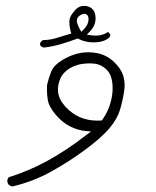

<svg xmlns="http://www.w3.org/2000/svg" viewBox="-20 -326 540 665"><path d="M246.1 -254.4Q246.1 -267.6 261.7 -275.4Q267.6 -278.3 272.7 -278.3Q277.8 -278.3 281.2 -274.9Q284.7 -271.5 285.6 -267.8Q286.6 -264.2 286.6 -259.3Q286.6 -240.7 269.5 -223.6L261.7 -215.8L256.3 -225.1Q249 -238.3 246.6 -250Q246.1 -252 246.1 -254.4ZM361.8 -206.5Q358.9 -211.9 354 -215.3Q335.9 -202.6 311.5 -202.6Q304.2 -202.6 296.9 -203.6L280.8 -206.1L292 -217.8Q311 -237.3 311 -262.7Q311 -296.4 283.2 -304.2Q276.9 -305.7 270.5 -305.7Q253.9 -305.7 241.2 -292Q221.7 -271 220.7 -255.9Q220.2 -252.4 220.2 -249Q220.2 -234.9 224.6 -217.8L227.1 -210Q196.8 -201.2 175.3 -194.3Q153.8 -187.5 128.4 -187Q122.1 -183.1 118.7 -176.8Q118.7 -175.8 118.7 -175.3Q118.7 -169.9 120.6 -166.5L131.3 -161.1Q160.6 -164.6 189 -172.6Q217.3 -180.7 249.5 -192.9L252.9 -190.9Q275.4 -179.2 304.2 -179.2Q325.7 -179.2 341.3 -185.5Q356 -191.4 361.8 -200.7ZM317.4 91.8Q251 91.8 207 43.9Q183.6 18.1 181.2 -7.3Q180.7 -11.7 180.7 -17.6Q180.7 -23.4 182.4 -33Q184.1 -42.5 189.2 -54.4Q194.3 -66.4 204.6 -76.2Q219.7 -91.3 242.7 -99.1Q254.4 -103.5 264.9 -104.7Q275.4 -106 281 -106.2Q286.6 -106.4 290.5 -106.4Q301.3 -106.4 311 -105Q331.1 -101.6 347.7 -86.4Q370.1 -65.9 370.1 -20Q370.1 2.4 363.8 25.9Q355.5 59.1 335 87.9L332.5 91.3Q322.8 91.8 317.4 91.8ZM411.6 -30.3Q411.6 -48.8 406.2 -65.4Q397.9 -90.8 372.3 -113.8Q346.7 -136.7 315.4 -142.1Q300.8 -145 286.1 -145Q239.3 -145 193.8 -116.7Q166 -99.6 157.2 -77.6Q147.9 -53.7 143.1 -32.2Q142.6 -23.9 142.6 -16.1Q142.6 2.4 145.5 20Q149.4 43.9 173.8 72.3Q198.2 100.6 225.1 113Q252 125.5 273.9 127.4L295.4 129.4L278.3 142.1Q209.5 195.3 144.3 231Q79.1 266.6 9.8 288.1L5.4 296.9Q5.4 297.9 5.4 300.3Q5.4 302.7 6.3 306.6Q7.3 310.5 9.8 313.5Q16.1 318.8 22.9 319.8Q94.2 303.2 157.2 268.3Q220.2 233.4 275.9 191.9Q331.1 151.4 358.6 118.7Q386.2 85.9 395.5 54.7Q404.8 23.4 409.7 -8.8Q411.6 -19.5 411.6 -30.3Z"/></svg>

Font: NaikaiFont
Style: Light
Weight: 300
Version: Version 1.89